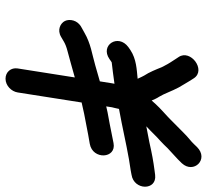

<svg xmlns="http://www.w3.org/2000/svg" viewBox="-48 -658 767 712"><g transform="rotate(90 336.0 -301.5)"><path d="M322.3 17 359.6 -220.2 401.3 -229.5C429.4 -234.8 454.5 -239.5 479.2 -244.5L512.8 -250.4C573.3 -261.1 567.7 -350 510.2 -338.5L475 -331.5C451.9 -326.7 427.4 -322 396.7 -316.5L374 -311.4L377.4 -333C377.7 -335 381.5 -347.7 383.4 -358.8C406.3 -363.5 423.7 -366.8 433.6 -368.4C486.7 -379.3 561.7 -395.7 611.5 -402.2C611.9 -402.3 612.7 -402.4 613.2 -402.5L627.8 -405.3C686.1 -414.3 686.9 -500 628.3 -492.8L612.9 -490.8C575.9 -486 550.6 -481.2 506.9 -471.4L447.9 -460C471.3 -481.7 484.3 -496.8 502.2 -512.3C511.4 -520.2 519.8 -529.8 529.8 -539.7C546.3 -555.9 566.4 -572 584.7 -591.6C625.8 -635.6 569.9 -693.7 524.5 -647.8L514.4 -637.3C503.3 -625.1 489.3 -616.5 469.3 -595.8C453 -579.6 439 -566.1 421.9 -548.8C412.2 -538.6 378.7 -510 365.2 -494.3C361.8 -490.4 359.8 -487.8 352.2 -479.9C348.1 -489.3 344.7 -498.1 338.1 -508C327.2 -525.3 317.2 -555.5 303.5 -580.7L291.5 -601C284.5 -612.9 277.4 -624.8 269.4 -636.9C238.7 -682.4 161.3 -623.9 190.9 -580.1L198.1 -569.2C206.1 -557.1 217.4 -539.9 222.1 -529.8C224.4 -524.8 227.1 -522 229.1 -516.3C236.5 -497.6 247.7 -470 259.7 -452.2C262 -448.6 266.6 -438.5 271.5 -427.9C237.8 -424.5 198.7 -423.5 164.8 -400.9L154.2 -393.5C103.1 -355.8 147.1 -287.9 198.3 -323.3C201.2 -325.3 204.3 -327.5 207.4 -329.7C207.5 -329.7 209 -330.6 211.1 -331.8C233.5 -334.5 262.3 -337.8 290.1 -342C289.5 -339.4 288.8 -335.5 288.4 -333L281.2 -287.8C261.8 -282.3 241.5 -276.5 222.3 -270.9C179.4 -258.4 142.1 -254.7 99.8 -230.1L80.8 -219.5C53.4 -205.2 49.1 -175.1 57.3 -158.3C65.4 -141.9 90 -128.6 116.2 -144L134.8 -154.9C143.2 -159.7 154.7 -164.3 168.8 -167.8C198.1 -175.4 233 -185.6 266.7 -194.9L233.3 17C229.4 41.8 246.5 62 271.3 62C297.3 62 318.7 40 322.3 17Z"/></g></svg>

Font: Just Breathe
Style: BdObl3
Weight: 400
Foundry: Cannot Into Space Fonts
Version: Version 0.72